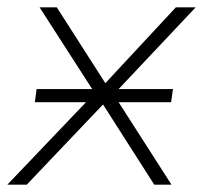

<svg xmlns="http://www.w3.org/2000/svg" viewBox="-26 -504 558 524"><path d="M-6 0 243 -261 241 -237 82 -484H129L266 -270H255L454 -484H508L278 -240L276 -259L442 0H395L250 -227L261 -225L47 0ZM69 -225 74 -261H446L441 -225Z"/></svg>

Font: Nunito Sans 12pt ExtraLight
Style: Italic
Weight: 200
Italic angle: -9°
Designer: Vernon Adams
Foundry: Vernon Adams
Version: Version 3.101;gftools[0.9.27]